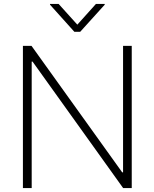

<svg xmlns="http://www.w3.org/2000/svg" viewBox="-20 -962 790 982"><path d="M653.8 -727.5V0H609.9L146.5 -647H142.1V0H97.2V-727.5H141.1L605 -80.6H609.4V-727.5ZM279.8 -941.9 375.5 -835.9 470.7 -941.9H515.6V-938L390.1 -799.3H360.4L235.8 -938V-941.9Z"/></svg>

Font: Inter Tight ExtraLight
Style: Regular
Weight: 250
Designer: Rasmus Andersson
Foundry: rsms
Version: Version 3.004